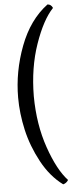

<svg xmlns="http://www.w3.org/2000/svg" viewBox="-65 -822 414 1074"><g transform="rotate(-5 142.0 -285.0)"><path d="M36 -285Q36 -431 89.5 -572.5Q143 -714 245 -790Q265 -789 274 -768Q216 -707 170.5 -576Q125 -445 124 -285Q125 -126 170.5 5Q216 136 274 198Q264 215 245 220Q174 168 126 79Q78 -10 57 -103Q36 -196 36 -285Z"/></g></svg>

Font: Alike
Style: Regular
Weight: 400
Designer: Cyreal (www.cyreal.org)
Foundry: Cyreal (www.cyreal.org)
Version: Version 1.212